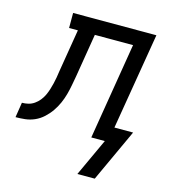

<svg xmlns="http://www.w3.org/2000/svg" viewBox="-161 -605 766 864"><g transform="rotate(15 222.0 -172.5)"><path d="M279 175 360 0H297L371 -450H193L160 -249Q156 -227 152 -205Q148 -183 142 -161Q136 -139 126.5 -117.5Q117 -96 103.5 -76.5Q90 -57 72 -40.5Q54 -24 32.5 -14.5Q11 -5 -11.5 -2.5Q-34 0 -56 0L-45 -70Q-30 -70 -15.5 -73.5Q-1 -77 12 -86Q25 -95 35 -107.5Q45 -120 51.5 -134Q58 -148 62.5 -162.5Q67 -177 70.5 -191.5Q74 -206 76.5 -220.5Q79 -235 81 -250L114 -450H73V-520H461L386 -70H473L360 175Z"/></g></svg>

Font: Iosevka Curly Slab
Style: Italic
Weight: 400
Italic angle: -9°
Monospace: yes
Designer: Belleve Invis
Foundry: Belleve Invis
Version: Version 22.1.2; ttfautohint (v1.8.4)